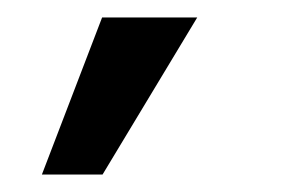

<svg xmlns="http://www.w3.org/2000/svg" viewBox="-20 -80 345 220"><path d="M28 120H97.5L206 -60H97Z"/></svg>

Font: Anybody Expanded
Style: Regular
Weight: 400
Width: 7
Version: Version 1.113;gftools[0.9.25]